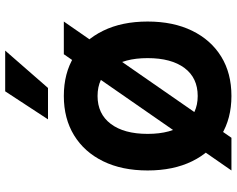

<svg xmlns="http://www.w3.org/2000/svg" viewBox="-106 -788 912 740"><g transform="rotate(-90 350.0 -418.0)"><path d="M511 -628H637L189 18H63ZM350 18Q263 18 198.5 -21.5Q134 -61 98.5 -133.5Q63 -206 63 -305Q63 -404 98.5 -476.5Q134 -549 198.5 -588.5Q263 -628 350 -628Q438 -628 502 -588.5Q566 -549 601.5 -476.5Q637 -404 637 -305Q637 -206 601.5 -133.5Q566 -61 502 -21.5Q438 18 350 18ZM350 -112Q420 -112 458 -163Q496 -214 496 -305Q496 -396 458 -447Q420 -498 350 -498Q281 -498 242.5 -447Q204 -396 204 -305Q204 -214 242.5 -163Q281 -112 350 -112ZM260 -689 368 -854H525L381 -689Z"/></g></svg>

Font: Martian Mono SemiExpanded SemiBold
Style: Regular
Weight: 600
Monospace: yes
Version: Version 0.930